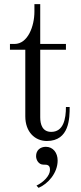

<svg xmlns="http://www.w3.org/2000/svg" viewBox="-20 -668 390 926"><path d="M154 85C154 104 167 126 189 126C200 126 207 126 213 130C219.8 134.5 221 142 221 152C221 179 190 211 156 227L166 238C211 219 258 167 258 106C258 69 236 40 201 40C175 40 154 56 154 85ZM28 -428H102V-107C102 -32 148 12 206 12C315 12 316 -99 316 -152H298C298 -94 286 -32 227 -32C184 -32 174 -69 174 -102V-428H298V-456H174V-648H146V-612C146 -541 114 -456 50 -456H28Z"/></svg>

Font: Old Standard
Style: Regular
Weight: 400
Designer: Alexey Kryukov <alexios@thessalonica.org.ru>
Version: Version 2.0